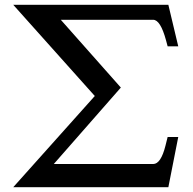

<svg xmlns="http://www.w3.org/2000/svg" viewBox="-20 -776 799 796"><path d="M232 -694 481 -413 203 -96H615Q647 -96 666 -172L675 -208H719L678 0Q356 0 35 0L373 -378L35 -756H678L719 -584H675L668 -610Q645 -694 615 -694Z"/></svg>

Font: Sawarabi Mincho
Style: Regular
Weight: 400
Version: Version 1.082; ttfautohint (v1.8.4.7-5d5b)